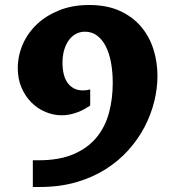

<svg xmlns="http://www.w3.org/2000/svg" viewBox="-20 -745 698 765"><path d="M339.4 -324.2Q329.1 -317.4 316.4 -310.3Q303.7 -303.2 289.3 -297.9Q274.9 -292.5 259.3 -289.1Q243.7 -285.6 227.1 -285.6Q193.4 -285.6 161.6 -298.8Q129.9 -312 105.2 -336.7Q80.6 -361.3 65.7 -396Q50.8 -430.7 50.8 -473.6Q50.8 -522 70.3 -567.4Q89.8 -612.8 126.5 -647.7Q163.1 -682.6 215.8 -703.9Q268.6 -725.1 335 -725.1Q405.8 -725.1 457.3 -701.7Q508.8 -678.2 542 -638.9Q575.2 -599.6 591.3 -548.6Q607.4 -497.6 607.4 -442.4Q607.4 -392.6 594.5 -340.3Q581.5 -288.1 555.9 -239Q530.3 -189.9 491.2 -146.5Q452.1 -103 400.1 -70.3Q348.1 -37.6 283 -18.8Q217.8 0 139.2 0H110.8V-106.4H133.8Q216.8 -106.4 273.4 -130.9Q330.1 -155.3 364.7 -197.5Q399.4 -239.7 414.3 -295.7Q429.2 -351.6 429.2 -414.6Q429.2 -457 422.6 -494.1Q416 -531.2 402.3 -558.8Q388.7 -586.4 367.7 -602.5Q346.7 -618.7 318.4 -618.7Q298.8 -618.7 282.5 -609.9Q266.1 -601.1 254.2 -584.7Q242.2 -568.4 235.6 -545.4Q229 -522.5 229 -494.6Q229 -470.2 233.9 -450Q238.8 -429.7 249 -415.3Q259.3 -400.9 274.7 -392.8Q290 -384.8 310.5 -384.8Q318.4 -384.8 325.2 -385.7Q332 -386.7 339.4 -388.7Z"/></svg>

Font: Proza Libre
Style: Bold
Weight: 700
Designer: Jasper de Waard
Foundry: Jasper de Waard
Version: Version 1.000; ttfautohint (v1.4.1.8-43bc)